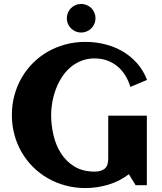

<svg xmlns="http://www.w3.org/2000/svg" viewBox="-20 -930 815 964"><path d="M718.3 -528.8 634.8 -493.7Q625 -525.4 608.6 -551.8Q592.3 -578.1 569.6 -596.9Q546.9 -615.7 518.1 -626.2Q489.3 -636.7 455.1 -636.7Q418.5 -636.7 387.9 -624.5Q357.4 -612.3 333.3 -591.6Q309.1 -570.8 291 -543Q272.9 -515.1 261 -483.6Q249 -452.1 242.9 -418.5Q236.8 -384.8 236.8 -352.5Q236.8 -301.3 248.8 -250.5Q260.7 -199.7 286.9 -159.2Q313 -118.7 354.5 -93.5Q396 -68.4 455.1 -68.4Q487.3 -68.4 505.4 -82.8Q523.4 -97.2 523.4 -133.3V-349.1H717.3V0H661.1L627 -55.2Q580.1 -19.5 523.7 -2.7Q467.3 14.2 408.7 14.2Q356.9 14.2 309.3 1.5Q261.7 -11.2 220.7 -34.7Q179.7 -58.1 146.2 -91.3Q112.8 -124.5 89.1 -165Q65.4 -205.6 52.5 -253.2Q39.6 -300.8 39.6 -352.5Q39.6 -404.3 52.5 -451.9Q65.4 -499.5 89.1 -540.3Q112.8 -581.1 146.2 -614.3Q179.7 -647.5 220.7 -670.9Q261.7 -694.3 309.3 -707Q356.9 -719.7 408.7 -719.7Q458.5 -719.7 506.1 -708Q553.7 -696.3 594.7 -672.6Q635.7 -648.9 667.7 -613Q699.7 -577.1 718.3 -528.8ZM459.5 -838.4Q459.5 -823.7 453.9 -810.5Q448.2 -797.4 438.5 -787.6Q428.7 -777.8 415.5 -772.2Q402.3 -766.6 387.7 -766.6Q372.6 -766.6 359.4 -772.2Q346.2 -777.8 336.4 -787.6Q326.7 -797.4 321 -810.5Q315.4 -823.7 315.4 -838.4Q315.4 -853 321 -866.2Q326.7 -879.4 336.4 -889.2Q346.2 -898.9 359.4 -904.5Q372.6 -910.2 387.7 -910.2Q402.3 -910.2 415.5 -904.5Q428.7 -898.9 438.5 -889.2Q448.2 -879.4 453.9 -866.2Q459.5 -853 459.5 -838.4Z"/></svg>

Font: Aclonica
Style: Regular
Weight: 400
Designer: Astigmatic (AOETI)
Foundry: Astigmatic (AOETI)
Version: Version 1.000